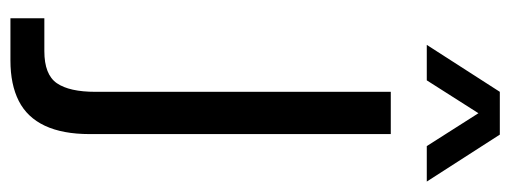

<svg xmlns="http://www.w3.org/2000/svg" viewBox="-325 -653 978 368"><g transform="rotate(90 164.0 -469.0)"><path d="M15 0V-65H78Q123 -65 139.5 -89Q156 -113 156 -163V-729H237V-152Q237 -100 221 -66Q205 -32 173.5 -16Q142 0 96 0ZM66 -798 156 -938H238L328 -798H260L197 -897L134 -798Z"/></g></svg>

Font: Mona Sans SemiCondensed
Style: Regular
Weight: 400
Width: 4
Designer: Deni Anggara
Foundry: GitHub
Version: Version 2.000